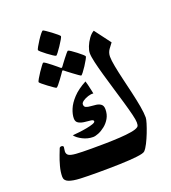

<svg xmlns="http://www.w3.org/2000/svg" viewBox="-155 -979 979 1100"><g transform="rotate(-20 334.5 -428.5)"><path d="M617.2 -195.3Q617.2 -185.5 609.9 -161.1Q602.5 -136.7 591.1 -107.4Q579.6 -78.1 566.7 -52.5Q553.7 -26.9 542 -15.1Q533.2 -6.3 491.5 -1.5Q449.7 3.4 386.7 5.4Q323.7 7.3 251 7.3Q190.4 7.3 145.5 5.4Q100.6 3.4 75.9 -6.3Q51.3 -16.1 51.3 -39.6Q51.3 -68.8 60.3 -102.1Q69.3 -135.3 79.8 -162.1Q90.3 -189 93.8 -198.2Q96.7 -205.6 107.4 -205.6Q111.3 -205.6 115 -203.1Q118.7 -200.7 118.7 -196.8Q118.7 -194.8 116.9 -184.3Q115.2 -173.8 115.2 -169.9Q115.2 -154.3 126.7 -146.5Q138.2 -138.7 170.7 -136.2Q203.1 -133.8 265.6 -133.8Q307.1 -133.8 352.1 -134.5Q397 -135.3 438 -137.7Q479 -140.1 509.3 -145.3Q539.6 -150.4 551.8 -159.7Q557.6 -163.6 558.6 -171.9Q559.6 -180.2 559.6 -186.5Q559.6 -202.1 551 -236.8Q542.5 -271.5 529.1 -317.4Q515.6 -363.3 500.7 -413.1Q485.8 -462.9 472.4 -509.8Q459 -556.6 450.4 -593.8Q441.9 -630.9 441.9 -650.4Q441.9 -667 450.9 -689.9Q460 -712.9 474.9 -733.6Q489.7 -754.4 507.3 -764.2L580.6 -666.5Q570.8 -654.8 557.4 -635.5Q543.9 -616.2 543.9 -592.3Q543.9 -569.8 551.3 -531.5Q558.6 -493.2 569.6 -447Q580.6 -400.9 591.6 -353.5Q602.5 -306.2 609.9 -264.9Q617.2 -223.6 617.2 -195.3ZM320.3 -798.8Q320.3 -794.9 311.8 -780Q303.2 -765.1 291.3 -747.3Q279.3 -729.5 269.3 -716.3Q259.3 -703.1 255.9 -703.1Q252 -703.1 238.3 -712.2Q224.6 -721.2 208.3 -733.4Q191.9 -745.6 180.2 -756.1Q168.5 -766.6 168.5 -769.5Q168.5 -772.9 176.8 -788.1Q185.1 -803.2 196.8 -821Q208.5 -838.9 219 -852.1Q229.5 -865.2 233.9 -865.2Q235.8 -865.2 249.3 -856.4Q262.7 -847.7 279.1 -835.2Q295.4 -822.8 307.9 -812.3Q320.3 -801.8 320.3 -798.8ZM414.6 -641.6Q414.6 -637.7 406.5 -623Q398.4 -608.4 387 -590.8Q375.5 -573.2 365.5 -560.3Q355.5 -547.4 352.1 -547.4Q350.1 -547.4 337.4 -556.2Q324.7 -564.9 309.3 -576.7Q293.9 -588.4 282 -597.4Q270 -606.4 269.5 -607.4Q264.6 -611.3 261.2 -611.3Q259.3 -611.3 255.9 -605.5Q255.4 -604.5 247.3 -593Q239.3 -581.5 228.5 -566.9Q217.8 -552.2 208.3 -541Q198.7 -529.8 195.3 -529.8Q192.9 -529.8 179.7 -538.8Q166.5 -547.9 150.1 -560.1Q133.8 -572.3 121.6 -582.5Q109.4 -592.8 109.4 -595.7Q109.4 -599.1 117.9 -614.3Q126.5 -629.4 138.4 -647.2Q150.4 -665 160.4 -678.2Q170.4 -691.4 172.4 -691.4Q177.2 -691.4 189.7 -682.6Q202.1 -673.8 216.8 -662.1Q231.4 -650.4 242.2 -641.4Q252.9 -632.3 253.4 -631.8Q258.8 -627 260.7 -627Q264.6 -627 269.5 -634.3Q270 -635.3 278.3 -646.5Q286.6 -657.7 297.6 -671.9Q308.6 -686 317.6 -696.8Q326.7 -707.5 329.1 -707.5Q333 -707.5 346.4 -698.5Q359.9 -689.5 375.7 -677.2Q391.6 -665 403.1 -654.8Q414.6 -644.5 414.6 -641.6ZM416.5 -318.4Q416.5 -287.6 403.1 -264.2Q389.6 -240.7 369.6 -224.9Q349.6 -209 329.6 -200.9Q309.6 -192.9 296.4 -192.9Q263.7 -192.9 233.4 -208.3Q203.1 -223.6 189.5 -242.2Q206.5 -243.7 230.5 -246.3Q254.4 -249 277.8 -253.4Q301.3 -257.8 316.9 -263.4Q332.5 -269 332.5 -275.9Q332.5 -284.7 316.7 -286.6Q300.8 -288.6 280.3 -290.5Q259.8 -292.5 243.9 -301Q228 -309.6 228 -330.6Q228 -355.5 240.5 -386Q252.9 -416.5 282.5 -448.2Q312 -480 363.3 -507.3Q365.2 -503.4 369.6 -485.1Q374 -466.8 377.9 -449Q381.8 -431.2 382.3 -427.2Q368.2 -429.2 349.9 -423.3Q331.5 -417.5 318.1 -408.2Q304.7 -398.9 304.2 -389.6Q303.7 -374.5 314.9 -369.6Q326.2 -364.7 343 -363.8Q359.9 -362.8 376.7 -360.4Q393.6 -357.9 405 -348.9Q416.5 -339.8 416.5 -318.4Z"/></g></svg>

Font: Scheherazade New
Style: Bold
Weight: 700
Designer: SIL International
Foundry: SIL International
Version: Version 4.000